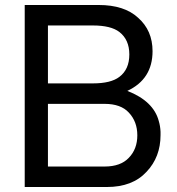

<svg xmlns="http://www.w3.org/2000/svg" viewBox="-20 -749 707 769"><path d="M79 0V-729H375Q478 -729 533 -678Q591 -627 591 -544Q591 -432 490 -385Q595 -344 616 -264Q622 -244 623 -221V-208Q623 -120 567 -61Q511 0 408 0ZM172 -415H352Q424 -415 458 -441Q498 -471 498 -531Q498 -590 458 -621Q424 -647 352 -647H172ZM172 -82H399Q463 -82 496 -117Q530 -152 530 -207Q530 -262 496 -298Q464 -333 399 -333H172Z"/></svg>

Font: SolaimanLipi Normal
Style: Regular
Weight: 400
Designer: Solaiman Karim
Foundry: Ekushey
Version: Designed by Solaiman Karim | Developed Version 2.002 : Al Ma